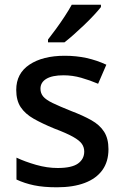

<svg xmlns="http://www.w3.org/2000/svg" viewBox="-20 -786 524 816"><path d="M441 -152Q441 -99 415 -63Q389 -27 340 -8.5Q291 10 222 10Q165 10 124.5 1.5Q84 -7 50 -23V-116Q86 -99 133 -85.5Q180 -72 225 -72Q285 -72 311.5 -91Q338 -110 338 -142Q338 -160 328 -174.5Q318 -189 290.5 -204.5Q263 -220 210 -240Q159 -261 123 -281.5Q87 -302 68 -330.5Q49 -359 49 -404Q49 -474 105.5 -511.5Q162 -549 255 -549Q304 -549 347.5 -539.5Q391 -530 432 -511L397 -430Q362 -445 325 -455.5Q288 -466 250 -466Q202 -466 177 -451Q152 -436 152 -409Q152 -390 163.5 -376Q175 -362 204 -348Q233 -334 283 -314Q333 -295 368.5 -275Q404 -255 422.5 -226Q441 -197 441 -152ZM409 -756Q398 -742 379.5 -722Q361 -702 338.5 -680.5Q316 -659 294 -639.5Q272 -620 254 -606H184V-618Q199 -637 218 -663Q237 -689 255 -716.5Q273 -744 285 -766H409Z"/></svg>

Font: Noto Sans Devanagari Medium
Style: Regular
Weight: 500
Version: Version 2.003